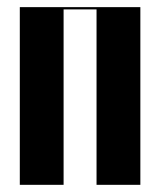

<svg xmlns="http://www.w3.org/2000/svg" viewBox="-20 -515 441 535"><path d="M35.2 -495.1H371.1V0H249V-488.8H157.2V0H35.2Z"/></svg>

Font: Moniqa Black Display
Style: Regular
Weight: 900
Designer: Rajesh Rajput
Foundry: Rajesh Rajput
Version: Version 1.000